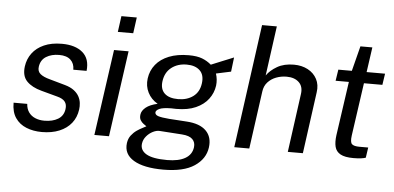

<svg xmlns="http://www.w3.org/2000/svg" viewBox="-57 -861 2360 1150"><g transform="rotate(5 1123.0 -286.0)"><path d="M215.2 10Q163.9 10 122.1 -6.9Q80.2 -23.7 56 -59.3Q31.8 -94.9 32.1 -150.4H114.1Q116.1 -120.1 130.7 -99.8Q145.3 -79.4 169.6 -69.2Q193.9 -58.9 224.7 -58.9Q273.9 -58.9 306.7 -78.5Q339.5 -98.1 345.2 -138.5Q349.3 -167.1 335.7 -184.2Q322.2 -201.3 289.8 -209.6L192.3 -236Q134.6 -251.2 103.5 -283.1Q72.5 -315 80.2 -372.7Q86.3 -417.8 112.2 -452.5Q138 -487.2 182.8 -507.1Q227.6 -527 289.9 -527Q370.7 -527 414.9 -489.2Q459.2 -451.4 451 -378.3H371.2Q371.5 -415.6 348.1 -437.3Q324.7 -459.1 279.8 -459.1Q233.4 -459.1 201.4 -439.3Q169.3 -419.5 163.7 -378.2Q159.7 -350.6 178.5 -334.8Q197.2 -319 236.4 -308.7L330.2 -282.3Q363.1 -272.9 383.6 -257.3Q404 -241.8 414.4 -222.8Q424.8 -203.8 427.2 -183.2Q429.6 -162.5 426.8 -143.6Q420.3 -96 393 -61.7Q365.7 -27.4 320.5 -8.7Q275.3 10 215.2 10Z M530.9 0 603.9 -517H691.4L618.8 0ZM617.1 -627.2 630.2 -723H722.7L709.6 -627.2Z M960 171Q842.2 171 781.4 134.6Q720.5 98.1 729.3 31.2Q733.1 3.9 747.8 -15.2Q762.5 -34.3 781.1 -47.1Q799.7 -59.8 815.5 -67.4Q831.3 -75 836.8 -78.8Q829.8 -83.8 818.8 -91.5Q807.8 -99.2 799.9 -112.4Q792.1 -125.6 795 -146.4Q798 -169.3 821.9 -188.9Q845.9 -208.4 892.2 -218.9Q852.5 -241.6 833 -280.5Q813.4 -319.3 819.6 -365.2Q826.1 -413.1 855.3 -449.2Q884.5 -485.2 934.4 -505.1Q984.3 -525 1053.1 -525Q1102.6 -525 1133.6 -513Q1164.6 -501 1188.8 -480Q1197.9 -483.8 1215.7 -491.1Q1233.5 -498.4 1254.5 -507Q1275.5 -515.5 1294.4 -523.2Q1313.3 -530.9 1324 -535.3L1313.6 -449.2L1224.2 -430Q1235.9 -395 1231.5 -357.9Q1225.5 -313.3 1198.1 -277Q1170.8 -240.6 1122.9 -219.4Q1075 -198.2 1006.8 -198.2Q999.8 -198.2 990.7 -198.5Q981.6 -198.8 976.7 -199Q925.7 -198.4 905.1 -189Q884.6 -179.5 883.3 -166.8Q882.9 -151.9 902.8 -145.3Q922.7 -138.8 969.4 -135Q988.7 -133.5 1015.9 -132Q1043.1 -130.6 1075 -128.1Q1153.5 -123.4 1191.5 -85.8Q1229.4 -48.1 1220.8 15.2Q1211.4 84.2 1146.6 127.6Q1081.8 171 960 171ZM977.6 111.7Q1046.6 111.7 1086.2 88.9Q1125.9 66.2 1131.7 21.4Q1135.5 -8.2 1116.7 -27Q1097.8 -45.8 1053.6 -48.8L918.1 -58Q899.6 -59.2 877.8 -48.3Q855.9 -37.4 839.4 -17.8Q822.9 1.7 819.4 26.6Q814.1 66.5 852.5 89.1Q890.9 111.7 977.6 111.7ZM1011.6 -257.5Q1065.2 -257.5 1102 -284.7Q1138.7 -311.9 1145.5 -364.1Q1152.4 -415 1124.7 -441.5Q1097.1 -468.1 1045.7 -468.1Q991.4 -468.1 953.9 -439Q916.5 -410 909.2 -356.5Q902.7 -309.2 929.5 -283.3Q956.3 -257.5 1011.6 -257.5Z M1372 0 1474.2 -743H1563L1522 -444.5Q1544.4 -476.5 1585.2 -500Q1626 -523.6 1685.2 -523.6Q1732.8 -523.6 1769.1 -504.3Q1805.4 -485 1823.7 -450.4Q1841.9 -415.9 1835.2 -370.3L1784.5 0H1693.9L1742.2 -352.5Q1748.5 -397.5 1722 -422.8Q1695.5 -448.1 1647.9 -448.1Q1615 -448.1 1585.2 -436.8Q1555.3 -425.4 1534.9 -402.9Q1514.5 -380.5 1510.2 -346.6L1462.3 0Z M2088.1 2.8Q2036.7 2.8 2010.3 -11.9Q1983.9 -26.6 1976.7 -55Q1969.6 -83.4 1975.2 -124.9L2021.8 -449.3H1942L1952.5 -517H2033.7L2072.1 -667.5H2143.9L2122.5 -517.3H2233.4L2223.2 -449.3H2112.4L2067 -131.3Q2061.3 -90 2073.6 -79Q2086 -67.9 2117.7 -67.9H2171.4L2162.3 -6Q2152.8 -2.3 2134.2 0.2Q2115.6 2.8 2088.1 2.8Z"/></g></svg>

Font: Public Sans Thin
Style: Italic
Weight: 100
Italic angle: -8°
Designer: The Public Sans project authors (U.S. Web Design System). Libre Franklin designed by Pablo Impallari and Rodrigo Fuenzal
Version: Version 2.000